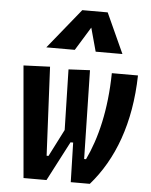

<svg xmlns="http://www.w3.org/2000/svg" viewBox="-55 -841 696 886"><g transform="rotate(5 293.0 -397.5)"><path d="M306.2 0H394.5C502 -123 567.4 -294.9 572.3 -517.6H451.2C448.7 -347.2 415.5 -212.9 367.2 -111.8H358.4L349.6 -522.5L250.5 -517.6L257.3 -237.3L193.4 -111.8H184.6L164.6 -522.5L42 -517.6L87.4 0H193.8L289.1 -183.1H301.3ZM407.7 -795.4H290L139.6 -609.9H271.5L338.4 -718.8L368.2 -609.9H492.2Z"/></g></svg>

Font: Cascadia Mono PL SemiBold
Style: Italic
Weight: 600
Italic angle: -10°
Monospace: yes
Designer: Aaron Bell
Foundry: Saja Typeworks
Version: Version 2404.023